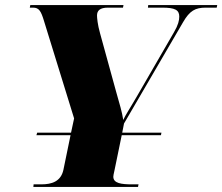

<svg xmlns="http://www.w3.org/2000/svg" viewBox="-20 -734 873 754"><path d="M111 0H522L524 -10H499C457 -10 425 -14 425 -40C425 -44 426 -49 430 -67L458 -203H612L614 -213H460L467 -249L699 -647C725 -692 747 -704 788 -704H831L833 -714H562L561 -704H617C667 -704 684 -695 684 -669C684 -654 680 -636 663 -607L519 -358C489 -306 473 -283 464 -263C459 -296 450 -324 436 -374L373 -603C363 -638 361 -665 361 -673C361 -692 372 -704 404 -704H463L465 -714H99L97 -704H110C133 -704 141 -691 153 -651L271 -269L259 -213H126L123 -203H257L229 -67C219 -21 183 -10 142 -10H112Z"/></svg>

Font: Noto Serif Display Black
Style: Italic
Weight: 900
Italic angle: -12°
Designer: Monotype Design Team
Foundry: Monotype Imaging Inc.
Version: Version 2.009